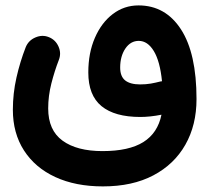

<svg xmlns="http://www.w3.org/2000/svg" viewBox="-20 -412 772 706"><path d="M27.3 -8.3Q27.3 -68.4 40.5 -126.7Q53.7 -185.1 74.7 -238.8Q85 -263.7 110.4 -274.4Q135.7 -285.2 159.7 -275.4Q184.1 -265.6 195.1 -241Q206.1 -216.3 196.3 -191.4Q180.7 -151.4 168.9 -105.2Q157.2 -59.1 157.2 -13.2Q157.2 66.9 210 105.2Q262.7 143.6 356.9 143.6Q454.1 143.6 507.1 110.4Q560.1 77.1 573.7 9.8Q531.7 18.1 496.1 18.1Q401.9 18.1 353.3 -21.7Q304.7 -61.5 304.7 -145.5Q304.7 -217.3 328.9 -272.9Q353 -328.6 394.8 -360.4Q436.5 -392.1 489.3 -392.1Q588.4 -392.1 645.5 -304Q702.6 -215.8 702.6 -47.9Q702.6 47.9 661.6 120.1Q620.6 192.4 543.7 232.9Q466.8 273.4 358.4 273.4Q257.8 273.4 183.3 239Q108.9 204.6 68.1 141.1Q27.3 77.6 27.3 -8.3ZM421.9 -163.6Q421.9 -130.9 440.4 -116.2Q459 -101.6 495.1 -101.6Q516.6 -101.6 534.7 -104.7Q552.7 -107.9 569.3 -112.3Q572.3 -113.3 575.7 -113.3Q568.4 -186.5 545.7 -224.1Q522.9 -261.7 490.2 -261.7Q460 -261.7 440.9 -233.4Q421.9 -205.1 421.9 -163.6Z"/></svg>

Font: Mikhak-DS1-FD Bold
Style: Bold
Weight: 700
Designer: Amin Abedi
Version: Version 3.2